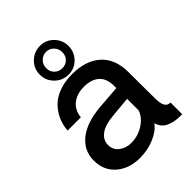

<svg xmlns="http://www.w3.org/2000/svg" viewBox="-225 -889 1005 1005"><g transform="rotate(-45 277.5 -387.0)"><path d="M255.9 -566.9Q210.9 -566.9 179.4 -598.1Q147.9 -629.4 147.9 -673.8Q147.9 -717.8 179.4 -748.8Q210.9 -779.8 255.9 -779.8Q299.3 -779.8 330.1 -748.5Q360.8 -717.3 360.8 -673.8Q360.8 -629.4 330.1 -598.1Q299.3 -566.9 255.9 -566.9ZM255.9 -734.9Q230.5 -734.9 213.1 -717Q195.8 -699.2 195.8 -673.8Q195.8 -647.5 212.9 -630.6Q230 -613.8 255.9 -613.8Q281.2 -613.8 298.1 -630.6Q314.9 -647.5 314.9 -673.8Q314.9 -698.7 297.9 -716.8Q280.8 -734.9 255.9 -734.9ZM211.9 5.9Q131.8 5.9 80.8 -38.1Q29.8 -82 29.8 -155.8Q29.8 -230 88.6 -276.4Q147.5 -322.8 255.9 -331.1L381.8 -340.8V-356Q381.8 -411.6 351.3 -438.7Q320.8 -465.8 266.1 -465.8Q214.4 -465.8 180.7 -439.2Q147 -412.6 142.1 -363.8H43.9Q46.9 -401.9 61.3 -435.3Q75.7 -468.8 102.1 -496.3Q128.4 -523.9 171.4 -540Q214.4 -556.2 269 -556.2Q370.6 -556.2 428.2 -504.2Q485.8 -452.1 485.8 -354Q485.8 -308.1 486.3 -237.1Q486.8 -166 486.8 -159.2Q486.8 -119.1 497.8 -102.5Q508.8 -85.9 528.8 -86.9V0Q507.3 0 495.1 -1Q476.1 -2.9 461.9 -6.6Q447.8 -10.3 433.1 -17.6Q418.5 -24.9 408.2 -38.1Q397.9 -51.3 392.1 -69.8Q369.1 -37.1 319.3 -15.6Q269.5 5.9 211.9 5.9ZM233.9 -82Q285.2 -82 327.6 -109.9Q370.1 -137.7 381.8 -176.8V-261.2L272.9 -251Q204.6 -245.6 172.4 -221.4Q140.1 -197.3 140.1 -160.2Q140.1 -124.5 168 -103.3Q195.8 -82 233.9 -82Z"/></g></svg>

Font: Oakes Grotesk Medium
Style: Regular
Weight: 500
Designer: Samuel Oakes
Foundry: Samuel Oakes
Version: Version 1.000;PS 001.000;hotconv 1.0.88;makeotf.lib2.5.64775